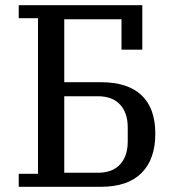

<svg xmlns="http://www.w3.org/2000/svg" viewBox="-20 -718 667 738"><path d="M52 -50H126V-648H52V-698H527V-527H447V-644H227V-402H368Q471 -402 524 -352Q577 -302 577 -204Q577 -106 524 -53Q471 0 368 0H52ZM357 -54Q412 -54 441.5 -86Q471 -118 471 -174V-228Q471 -284 441.5 -316Q412 -348 357 -348H227V-54Z"/></svg>

Font: IBM Plex Serif Text
Style: Regular
Weight: 450
Designer: Mike Abbink, Paul van der Laan, Pieter van Rosmalen
Foundry: Bold Monday
Version: Version 3.001